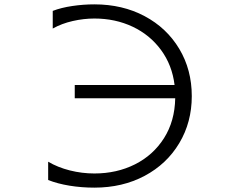

<svg xmlns="http://www.w3.org/2000/svg" viewBox="-20 -809 1040 881"><path d="M323 -419H781Q770 -510 719 -579.5Q668 -649 588.5 -686.5Q509 -724 413 -724Q364 -724 313.5 -712.5Q263 -701 222 -678V-759Q261 -774 312 -781.5Q363 -789 413 -789Q542 -789 643.5 -735Q745 -681 802.5 -585Q860 -489 860 -368Q860 -248 802.5 -152Q745 -56 643.5 -2Q542 52 413 52Q354 52 299 43Q244 34 201 17V-67Q245 -41 300.5 -27Q356 -13 413 -13Q516 -13 599.5 -55Q683 -97 732.5 -175Q782 -253 784 -358H323Z"/></svg>

Font: LINE Seed JP_TTF Regular
Style: Regular
Weight: 400
Designer: LINE & Fontrix & Fontworks
Version: Version 1.002